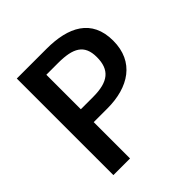

<svg xmlns="http://www.w3.org/2000/svg" viewBox="-195 -892 1043 1043"><g transform="rotate(-45 326.5 -371.0)"><path d="M318 -742H89V0H217V-279H322C485 -279 605 -355 605 -517C605 -683 484 -742 318 -742ZM311 -378H217V-643H307C422 -643 479 -613 479 -517C479 -420 429 -378 311 -378Z"/></g></svg>

Font: Bithumb Trading Sans Semibold
Style: Regular
Weight: 600
Designer: Ham Hyungwon
Foundry: Bithumb
Version: Version 0.500;FEAKit 1.0